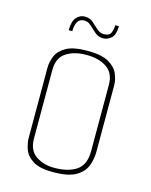

<svg xmlns="http://www.w3.org/2000/svg" viewBox="-96 -662 574 729"><g transform="rotate(15 191.0 -297.0)"><path d="M182 4Q131 4 104.5 -12Q78 -28 69 -52Q60 -76 60 -98V-373Q60 -396 69.5 -419.5Q79 -443 107 -459Q135 -475 191 -475Q246 -475 274 -459Q302 -443 312 -419.5Q322 -396 322 -373V-114Q322 -84 311.5 -57Q301 -30 271 -13Q241 4 182 4ZM182 -13Q238 -13 270 -35Q302 -57 302 -110V-370Q302 -417 271 -438Q240 -459 191 -459Q143 -459 111.5 -438.5Q80 -418 80 -370V-101Q80 -54 110.5 -33.5Q141 -13 182 -13ZM101 -532Q101 -567 114.5 -582.5Q128 -598 147 -598Q167 -598 180 -586.5Q193 -575 205.5 -563.5Q218 -552 233 -552Q256 -552 261.5 -567.5Q267 -583 267 -596H281Q281 -562 266.5 -549Q252 -536 235 -536Q216 -536 202 -548Q188 -560 176 -571.5Q164 -583 149 -583Q131 -583 123 -569Q115 -555 115 -532Z"/></g></svg>

Font: Smooch Sans Thin
Style: Regular
Weight: 100
Designer: Robert E. Leuschke
Foundry: Robert E. Leuschke
Version: Version 1.010